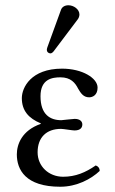

<svg xmlns="http://www.w3.org/2000/svg" viewBox="-20 -700 437 730"><path d="M123 -121C123 -177 156 -210 212 -210C221 -210 255 -204 263 -204C286 -204 293 -215 293 -227C293 -239 283 -248 264 -248C259 -248 214 -243 213 -243C170 -243 134 -265 134 -334C134 -400 179 -406 210 -406C249 -406 266 -385 277 -363C287 -346 297 -330 319 -330C332 -330 351 -338 351 -367C351 -403 293 -439 216 -439C98 -439 63 -367 63 -327C63 -279 89 -250 135 -231V-229C63 -204 44 -151 44 -113C44 -55 77 10 209 10C272 10 326 -19 359 -50C359 -61 353 -68 344 -71C305 -44 267 -28 220 -28C165 -28 123 -68 123 -121ZM240 -680C227 -680 216 -674 212 -663L160 -520C159 -517 158 -513 158 -510C158 -503 164 -497 172 -497C176 -497 181 -501 184 -505L276 -627C280 -632 282 -640 282 -645C282 -665 260 -680 240 -680Z"/></svg>

Font: Libertinus Math
Style: Regular
Weight: 400
Designer: Philipp H. Poll, Khaled Hosny
Foundry: Caleb Maclennan
Version: Version 7.050;RELEASE